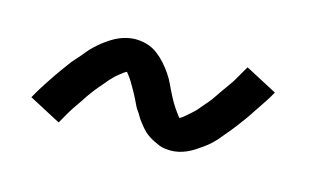

<svg xmlns="http://www.w3.org/2000/svg" viewBox="-43 -506 687 421"><g transform="rotate(15 300.0 -296.0)"><path d="M108 -184 36 -222Q42 -233 48.5 -243.5Q55 -254 61 -263Q67 -272 73 -281Q79 -290 85 -298Q91 -306 96 -313Q101 -320 107 -326.5Q113 -333 118 -339Q123 -345 127.5 -350.5Q132 -356 140 -363.5Q148 -371 156 -377Q164 -383 172 -388Q180 -393 188.5 -396.5Q197 -400 206 -402Q215 -404 224 -404Q238 -404 251 -400Q264 -396 274.5 -388Q285 -380 293.5 -370.5Q302 -361 309.5 -350Q317 -339 322 -328Q327 -317 334 -303.5Q341 -290 347.5 -280.5Q354 -271 361 -262Q364 -263 368.5 -266.5Q373 -270 377.5 -274Q382 -278 387.5 -283Q393 -288 395.5 -291Q398 -294 400.5 -297Q403 -300 406 -303.5Q409 -307 412.5 -311Q416 -315 419 -319Q422 -323 425 -327.5Q428 -332 431.5 -337Q435 -342 438.5 -347Q442 -352 446 -357.5Q450 -363 454 -369Q458 -375 461.5 -381.5Q465 -388 469 -394.5Q473 -401 477 -408L549 -370Q543 -359 536.5 -349Q530 -339 523.5 -329.5Q517 -320 511.5 -311.5Q506 -303 500 -295Q494 -287 488.5 -279.5Q483 -272 477.5 -265.5Q472 -259 467 -253Q462 -247 457.5 -241.5Q453 -236 445 -228.5Q437 -221 429 -215.5Q421 -210 413.5 -205Q406 -200 397 -196Q388 -192 379 -190Q370 -188 361 -188Q354 -188 347 -189Q340 -190 334 -192.5Q328 -195 322 -198Q316 -201 310.5 -204.5Q305 -208 300 -212.5Q295 -217 291.5 -221.5Q288 -226 283.5 -231.5Q279 -237 276 -242.5Q273 -248 269 -253.5Q265 -259 262.5 -264.5Q260 -270 257 -276Q254 -282 250.5 -288.5Q247 -295 243.5 -301Q240 -307 237 -312Q234 -317 229.5 -323Q225 -329 224 -330Q221 -329 216.5 -325.5Q212 -322 207.5 -318.5Q203 -315 197.5 -309.5Q192 -304 189.5 -301Q187 -298 184.5 -295Q182 -292 179 -288.5Q176 -285 172.5 -281Q169 -277 166 -273Q163 -269 159.5 -264.5Q156 -260 153 -255.5Q150 -251 146.5 -245.5Q143 -240 139 -234.5Q135 -229 131 -223Q127 -217 123.5 -211Q120 -205 116 -198Q112 -191 108 -184Z"/></g></svg>

Font: Iosevka Etoile
Style: Italic
Weight: 400
Italic angle: -9°
Designer: Belleve Invis
Foundry: Belleve Invis
Version: Version 22.1.2; ttfautohint (v1.8.4)